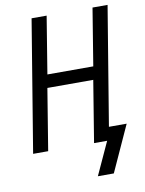

<svg xmlns="http://www.w3.org/2000/svg" viewBox="-98 -803 797 1055"><g transform="rotate(-10 300.0 -276.0)"><path d="M450 183H361L445 0H372L428 -343H172L116 0H32L153 -735H237L185 -416H441L493 -735H577L468 -74H567Z"/></g></svg>

Font: Iosevka Aile
Style: Italic
Weight: 400
Italic angle: -9°
Designer: Belleve Invis
Foundry: Belleve Invis
Version: Version 28.0.1; ttfautohint (v1.8.4)